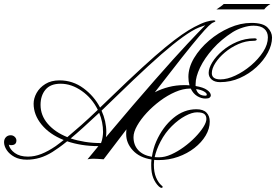

<svg xmlns="http://www.w3.org/2000/svg" viewBox="-20 -786 1363 948"><path d="M776.9 141.6Q772.5 141.6 764.6 134.8Q747.1 118.2 736.8 93Q726.6 67.9 726.6 30.8Q726.6 23.9 726.8 16.6Q727.1 9.3 728 1.5Q668.9 -7.8 636 -43.5Q603 -79.1 603 -124Q603 -135.7 604.5 -147.5L491.7 0.5Q476.6 -0.5 463.1 -1.5Q449.7 -2.4 440.4 -2.4Q431.6 -2.4 425.3 -1.5Q418.9 -0.5 412.1 0.5Q426.3 -16.1 439.5 -32.5Q452.6 -48.8 465.8 -64.5Q422.4 -64.5 383.5 -70.8Q344.7 -77.1 311.5 -88.4Q289.1 -70.3 271 -57.4Q252.9 -44.4 238.8 -35.6Q207.5 -16.1 176.3 -6.8Q145 2.4 112.8 2.4Q76.7 2.4 51.5 -11.2Q26.4 -24.9 13.2 -44.9Q0 -64.9 0 -84Q0 -98.6 9 -108.4Q18.1 -118.2 32.7 -118.2Q44.4 -118.2 52.7 -110.4Q61 -102.5 61 -92.3Q61 -69.3 34.7 -69.3Q28.3 -69.3 23.4 -71.8Q28.3 -48.3 53.2 -30.5Q78.1 -12.7 118.2 -12.7Q150.9 -12.7 184.3 -25.9Q217.8 -39.1 254.9 -64.5Q264.6 -71.8 274.7 -79.3Q284.7 -86.9 294.4 -94.7Q224.1 -123 185.1 -171.1Q146 -219.2 146 -273.9Q146 -300.3 160.6 -326.9Q175.3 -353.5 203.9 -371.3Q232.4 -389.2 273.9 -389.2Q339.4 -389.2 392.1 -350.3Q444.8 -311.5 474.1 -254.9Q485.8 -266.1 498.3 -278.1Q510.7 -290 523.9 -302.7Q615.7 -391.6 682.1 -452.4Q748.5 -513.2 796.1 -552.2Q843.8 -591.3 878.2 -615Q912.6 -638.7 939.5 -652.8Q975.6 -671.9 999 -678.7Q1022.5 -685.5 1034.7 -685.5Q1043.5 -685.5 1043.5 -681.2Q1043.5 -679.2 1033.7 -675.3Q1025.9 -672.9 1009.8 -657.5Q993.7 -642.1 962.2 -605Q930.7 -567.9 877.9 -501.5Q825.2 -435.1 744.6 -330.6Q776.9 -347.2 813.2 -356.4Q849.6 -365.7 888.2 -365.7Q895.5 -365.7 902.3 -365.5Q909.2 -365.2 915.5 -364.7Q910.2 -383.8 910.2 -406.2Q910.2 -452.6 938.2 -499.5Q966.3 -546.4 1012.2 -585.7Q1058.1 -625 1112.8 -648.9Q1167.5 -672.9 1221.2 -672.9Q1278.8 -672.9 1301 -650.1Q1323.2 -627.4 1323.2 -600.6Q1323.2 -564.9 1302.7 -526.4Q1282.2 -487.8 1246.3 -454.6Q1210.4 -421.4 1164.3 -400.9Q1118.2 -380.4 1066.9 -380.4Q1040 -380.4 1025.1 -393.3Q1010.3 -406.2 1010.3 -425.8Q1010.3 -449.2 1028.3 -478.5Q1046.4 -507.8 1077.9 -534.9Q1109.4 -562 1150.1 -579.3Q1190.9 -596.7 1236.3 -596.7Q1247.6 -596.7 1247.6 -591.3Q1247.6 -584.5 1231.9 -584.5Q1193.8 -584.5 1157 -568.4Q1120.1 -552.2 1090.6 -527.3Q1061 -502.4 1043.5 -475.1Q1025.9 -447.8 1025.9 -424.8Q1025.9 -394 1068.4 -394Q1101.6 -394 1141.8 -412.8Q1182.1 -431.6 1218.8 -462.6Q1255.4 -493.7 1279.1 -530Q1302.7 -566.4 1302.7 -601.6Q1302.7 -627.9 1285.2 -643.6Q1267.6 -659.2 1231.4 -659.2Q1207.5 -659.2 1179.2 -650.1Q1150.9 -641.1 1128.9 -627.4Q1072.3 -591.3 1031.2 -545.2Q990.2 -499 968 -452.9Q945.8 -406.7 945.8 -371.1V-361.3Q983.9 -355 1002.4 -341.8Q1021 -328.6 1021 -314.9Q1021 -309.1 1015.4 -304.2Q1009.8 -299.3 994.6 -299.3Q973.6 -299.3 953.6 -311.5Q933.6 -323.7 921.9 -348.6H918.5Q883.8 -348.6 845.5 -332Q807.1 -315.4 770.5 -288.1Q733.9 -260.7 704.3 -228.8Q674.8 -196.8 657 -165.3Q639.2 -133.8 639.2 -108.9Q639.2 -70.3 662.4 -44.9Q685.5 -19.5 730 -11.7Q732.9 -30.8 738.3 -50.5Q743.7 -70.3 752 -88.9Q783.7 -159.7 835.7 -203.1Q887.7 -246.6 949.7 -246.6Q983.4 -246.6 999.5 -230Q1015.6 -213.4 1015.6 -186Q1015.6 -150.4 995.4 -116.5Q975.1 -82.5 939.9 -55.2Q904.8 -27.8 859.4 -11.7Q814 4.4 763.7 4.4Q757.8 4.4 752.2 4.2Q746.6 3.9 741.2 3.4Q739.7 15.1 739.7 26.4Q739.7 64.5 750.5 90.1Q761.2 115.7 777.8 129.9Q783.2 133.8 783.2 136.2Q783.2 141.6 776.9 141.6ZM502.9 -108.4Q646.5 -279.3 745.4 -391.8Q844.2 -504.4 905 -569.1Q965.8 -633.8 993.7 -661.6Q979 -656.7 963.1 -650.6Q947.3 -644.5 925.8 -631.8Q886.2 -607.9 834 -565.9Q781.7 -523.9 711.9 -459.7Q642.1 -395.5 548.8 -304.7Q530.8 -287.1 513.9 -271Q497.1 -254.9 481.4 -239.7Q504.9 -187.5 504.9 -134.3Q504.9 -119.6 502.9 -108.4ZM312.5 -108.9Q344.7 -135.7 381.3 -168.2Q418 -200.7 462.9 -243.7Q434.6 -301.3 383.8 -336.9Q333 -372.6 279.3 -372.6Q229 -372.6 204.6 -343.3Q180.2 -314 180.2 -268.1Q180.2 -216.3 215.8 -174.8Q251.5 -133.3 312.5 -108.9ZM994.6 -313.5Q1001 -313.5 1001 -319.3Q1001 -326.2 987.1 -334.5Q973.1 -342.8 948.2 -346.2Q957.5 -313.5 994.6 -313.5ZM765.1 -9.3Q793.5 -9.3 825.2 -23.4Q856.9 -37.6 887.7 -60.1Q918.5 -82.5 943.6 -108.4Q968.8 -134.3 983.9 -158.2Q999 -182.1 999 -198.2Q999 -215.3 988.5 -223.4Q978 -231.4 952.6 -231.4Q928.2 -231.4 894.8 -213.6Q861.3 -195.8 828.4 -163.3Q795.4 -130.9 772.5 -86.9Q752 -47.4 743.7 -10.3Q749 -9.8 754.4 -9.5Q759.8 -9.3 765.1 -9.3ZM478.5 -79.6Q479 -79.6 479 -80.1Q484.4 -94.2 486.6 -109.1Q488.8 -124 488.8 -134.3Q488.8 -183.1 469.7 -229Q426.8 -189 392.1 -157.5Q357.4 -126 329.1 -102.5Q361.3 -91.8 399.2 -85.7Q437 -79.6 478.5 -79.6ZM1048.8 -739.7Q1059.6 -746.6 1068.8 -753.2Q1078.1 -759.8 1084.5 -766.1H1314.5Q1294.4 -753.4 1284.7 -739.7Z"/></svg>

Font: Pinyon Script
Style: Regular
Weight: 400
Designer: Nicole Fally, Eben Sorkin
Foundry: Sorkin Type Co.
Version: Version 1.008; ttfautohint (v1.8.4.7-5d5b)